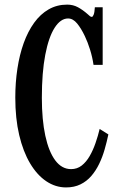

<svg xmlns="http://www.w3.org/2000/svg" viewBox="-20 -800 540 840"><path d="M273.9 -779.8Q299.8 -779.8 321 -768.3Q342.3 -756.8 363.8 -737.8Q369.1 -733.4 373 -729.7Q377 -726.1 381.8 -726.1Q385.7 -726.1 389.6 -735.4Q393.6 -744.6 395 -768.1H429.2V-516.1H389.2Q384.3 -549.8 374 -582.8Q363.8 -615.7 351.1 -642.1Q335.4 -675.3 317.4 -697.3Q299.3 -719.2 277.8 -719.2Q245.1 -719.2 219 -678.5Q192.9 -637.7 178 -560.1Q163.1 -482.4 163.1 -372.1Q163.1 -276.4 178.2 -206.3Q193.4 -136.2 221.9 -98.1Q250.5 -60.1 291 -60.1Q317.4 -60.1 337.4 -75.7Q357.4 -91.3 372.3 -117.2Q387.2 -143.1 397.9 -174.1Q408.7 -205.1 416 -235.8L454.1 -211.9Q447.3 -179.2 437.7 -146Q428.2 -112.8 413.8 -83Q399.4 -53.2 379.4 -30Q359.4 -6.8 332 6.6Q304.7 20 269 20Q222.7 20 182.4 -7.1Q142.1 -34.2 111.6 -85.4Q81.1 -136.7 64 -209.2Q46.9 -281.7 46.9 -373Q46.9 -439.5 56.2 -500Q65.4 -560.5 83.7 -611.6Q102.1 -662.6 129.4 -700.4Q156.7 -738.3 192.9 -759Q229 -779.8 273.9 -779.8Z"/></svg>

Font: BIZ UDMincho
Style: Bold
Weight: 700
Monospace: yes
Designer: TypeBank Co., Ltd.
Foundry: Morisawa Inc.
Version: Version 1.06